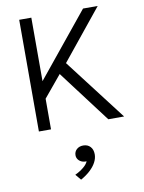

<svg xmlns="http://www.w3.org/2000/svg" viewBox="-108 -773 886 1185"><g transform="rotate(-10 335.0 -181.0)"><path d="M97 0V-700H173V-302L497 -700H589L335 -386.5L631 0H532L285 -327L173 -192V0ZM302 338 272 302Q302 288 325 269.2Q348 250.5 355 232Q338.5 233.5 324.5 227.5Q310.5 221.5 302.2 210Q294 198.5 294 184Q294 161.5 310 147Q326 132.5 351 132.5Q378.5 132.5 395.2 150.2Q412 168 412 198.5Q412 223 399.2 247.5Q386.5 272 361.8 295.2Q337 318.5 302 338Z"/></g></svg>

Font: Geologica Roman ExtraLight
Style: Regular
Weight: 250
Designer: Sindre Bremnes, Frode Helland
Foundry: Monokrom Skriftforlag AS
Version: Version 1.010;gftools[0.9.28]